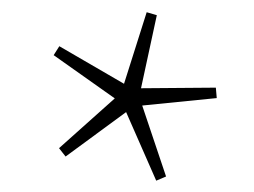

<svg xmlns="http://www.w3.org/2000/svg" viewBox="-20 -696 426 322"><path d="M258.5 -400 242 -393 191.5 -508 90 -433.5 79 -447.5 172.5 -531 70 -603.5 79.5 -618.5 188 -555.5 226 -675.5 243 -670.5 216.5 -548 342 -549 343.5 -531.5 218.5 -519Z"/></svg>

Font: Newsreader 16pt 16pt ExtraLight
Style: Regular
Weight: 250
Version: Version 1.003